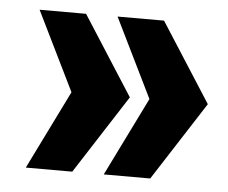

<svg xmlns="http://www.w3.org/2000/svg" viewBox="-39 -553 592 498"><g transform="rotate(5 257.5 -304.5)"><path d="M146 -304 45 -510H166L298 -304L166 -99H45ZM349 -304 248 -510H369L501 -304L369 -99H248Z"/></g></svg>

Font: Saira Stencil One
Style: Regular
Weight: 400
Designer: Hector Gatti with collaboration of the Omnibus-Type team
Foundry: Omnibus-Type
Version: Version 1.004